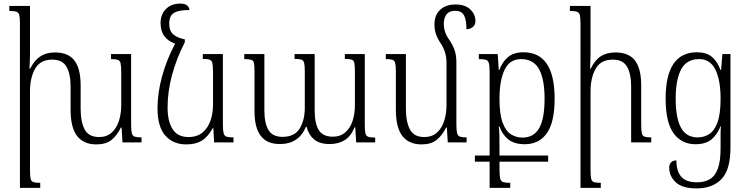

<svg xmlns="http://www.w3.org/2000/svg" viewBox="-20 -793 4167 1069"><path d="M710 -100Q710 -67 714 -51.5Q718 -36 730.5 -32Q743 -28 768 -28V0H662L657 -83H653Q632 -39 601 -14Q570 11 516 11Q446 11 409.5 -35.5Q373 -82 373 -184V-314Q373 -381 350.5 -421Q328 -461 271 -461Q204 -461 175.5 -410.5Q147 -360 147 -284V155Q147 188 150.5 202.5Q154 217 166 221Q178 225 204 225V253H91V-662Q91 -694 87.5 -708.5Q84 -723 71.5 -727.5Q59 -732 32 -732V-760H147V-491Q147 -471 146 -450.5Q145 -430 144 -411H148Q172 -458 205 -479.5Q238 -501 286 -501Q360 -501 394.5 -456Q429 -411 429 -317V-188Q429 -114 451.5 -72Q474 -30 532 -30Q574 -30 601.5 -54.5Q629 -79 642 -119.5Q655 -160 655 -208V-389Q655 -424 651.5 -440Q648 -456 636 -460Q624 -464 598 -464V-492H710Z M1017 11Q944 11 900.5 -38Q857 -87 857 -190Q857 -276 882.5 -368.5Q908 -461 955 -550Q917 -563 895.5 -591Q874 -619 874 -665Q874 -713 904 -743Q934 -773 983 -773Q1009 -773 1021 -763.5Q1033 -754 1035 -737Q987 -737 963 -728Q939 -719 930.5 -702Q922 -685 922 -661Q922 -622 944.5 -602Q967 -582 1009 -574V-558Q962 -466 937.5 -374Q913 -282 913 -194Q913 -118 941 -74Q969 -30 1029 -30Q1078 -30 1108 -55.5Q1138 -81 1152 -121.5Q1166 -162 1166 -208V-391Q1166 -425 1162.5 -441Q1159 -457 1146.5 -461Q1134 -465 1109 -465V-492H1221V-100Q1221 -67 1225 -51.5Q1229 -36 1241.5 -32Q1254 -28 1280 -28V0H1172L1168 -79H1164Q1137 -30 1103 -9.5Q1069 11 1017 11Z M1900 -492H2011V-98Q2011 -66 2014.5 -51Q2018 -36 2030 -31.5Q2042 -27 2069 -27V0H1963L1958 -84H1954Q1934 -35 1899.5 -13Q1865 9 1816 9Q1759 9 1728.5 -17Q1698 -43 1687 -87H1683Q1665 -41 1628.5 -16Q1592 9 1538 9Q1466 9 1431.5 -37Q1397 -83 1397 -173V-396Q1397 -428 1394 -442Q1391 -456 1378.5 -460Q1366 -464 1340 -464V-492H1452V-178Q1452 -106 1475 -68.5Q1498 -31 1553 -31Q1620 -31 1648.5 -77.5Q1677 -124 1677 -193V-395Q1677 -427 1673.5 -442Q1670 -457 1658 -461Q1646 -465 1620 -465V-492H1732V-178Q1732 -105 1755 -68.5Q1778 -32 1833 -32Q1875 -32 1902.5 -56Q1930 -80 1943 -119.5Q1956 -159 1956 -207V-394Q1956 -427 1953 -442Q1950 -457 1938 -461Q1926 -465 1900 -465Z M2521 -100Q2521 -67 2525 -51.5Q2529 -36 2541.5 -32Q2554 -28 2578 -28V0H2473L2468 -83H2464Q2442 -39 2411 -14Q2380 11 2327 11Q2257 11 2220.5 -35.5Q2184 -82 2184 -184V-394Q2184 -426 2180.5 -441Q2177 -456 2165 -460Q2153 -464 2128 -464V-492H2240V-188Q2240 -114 2262.5 -72Q2285 -30 2342 -30Q2385 -30 2412.5 -54.5Q2440 -79 2453 -119.5Q2466 -160 2466 -208V-444Q2466 -478 2456.5 -505.5Q2447 -533 2431 -556Q2416 -578 2407.5 -602.5Q2399 -627 2399 -657Q2399 -709 2430.5 -738.5Q2462 -768 2516 -768Q2570 -768 2598.5 -740.5Q2627 -713 2627 -676Q2627 -655 2613 -643Q2599 -631 2577 -630Q2577 -684 2563 -708.5Q2549 -733 2514 -733Q2482 -733 2466.5 -713.5Q2451 -694 2451 -661Q2451 -614 2479 -575Q2500 -545 2510.5 -515.5Q2521 -486 2521 -446Z M2624 107V73H2706V-393Q2706 -426 2702 -441Q2698 -456 2685.5 -460Q2673 -464 2646 -464V-492H2751L2757 -403H2760Q2777 -449 2809 -475.5Q2841 -502 2894 -502Q3068 -502 3068 -244Q3068 -112 3024.5 -51Q2981 10 2902 10Q2844 10 2811 -16Q2778 -42 2761 -88H2757Q2760 -71 2760.5 -38Q2761 -5 2761 37V73H3032V107H2761V151Q2761 185 2765 201Q2769 217 2782 221Q2795 225 2821 225V253H2706V107ZM2889 -27Q2952 -27 2982 -79.5Q3012 -132 3012 -243Q3012 -353 2981 -408.5Q2950 -464 2881 -464Q2818 -464 2789.5 -404.5Q2761 -345 2761 -243Q2761 -157 2778.5 -110Q2796 -63 2825 -45Q2854 -27 2889 -27Z M3606 -28V0H3494V-314Q3494 -381 3471.5 -421Q3449 -461 3392 -461Q3325 -461 3296.5 -410.5Q3268 -360 3268 -284V155Q3268 188 3271.5 202.5Q3275 217 3287 221Q3299 225 3325 225V253H3212V-662Q3212 -694 3208.5 -708.5Q3205 -723 3192.5 -727.5Q3180 -732 3153 -732V-760H3268V-494Q3268 -473 3267 -452Q3266 -431 3265 -411H3269Q3293 -460 3326 -480.5Q3359 -501 3407 -501Q3481 -501 3515.5 -456Q3550 -411 3550 -317V-99Q3550 -67 3553.5 -51.5Q3557 -36 3569 -32Q3581 -28 3606 -28Z M3859 256Q3779 256 3742.5 222Q3706 188 3706 140Q3706 122 3716.5 111Q3727 100 3746 100Q3746 159 3772.5 190.5Q3799 222 3861 222Q3902 222 3931.5 205Q3961 188 3976.5 146.5Q3992 105 3992 33V-2Q3992 -26 3992 -49Q3992 -72 3994 -90H3992Q3973 -43 3941 -16.5Q3909 10 3852 10Q3774 10 3730 -51.5Q3686 -113 3686 -244Q3686 -502 3861 -502Q3912 -502 3943 -477Q3974 -452 3991 -404H3995L4002 -492H4047V29Q4047 153 3996.5 204.5Q3946 256 3859 256ZM3865 -28Q3899 -28 3928 -46Q3957 -64 3974.5 -111Q3992 -158 3992 -244Q3992 -347 3963 -405.5Q3934 -464 3873 -464Q3803 -464 3772.5 -407Q3742 -350 3742 -243Q3742 -136 3771.5 -82Q3801 -28 3865 -28Z"/></svg>

Font: Noto Serif Armenian SemiCondensed Light
Style: Regular
Weight: 300
Width: 4
Designer: Monotype Design Team
Foundry: Monotype Imaging Inc.
Version: Version 2.008; ttfautohint (v1.8.4.7-5d5b)